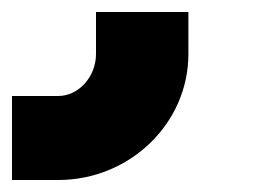

<svg xmlns="http://www.w3.org/2000/svg" viewBox="-20 -300 460 320"><path d="M0 0V-140H77C111 -140 140 -172 140 -210V-280H294V-210C294 -94 196 0 77 0Z"/></svg>

Font: Generic Techno
Style: Regular
Weight: 400
Designer: NC Empire
Foundry: NC Empire
Version: Version 1.000;hotconv 1.0.109;makeotfexe 2.5.65596